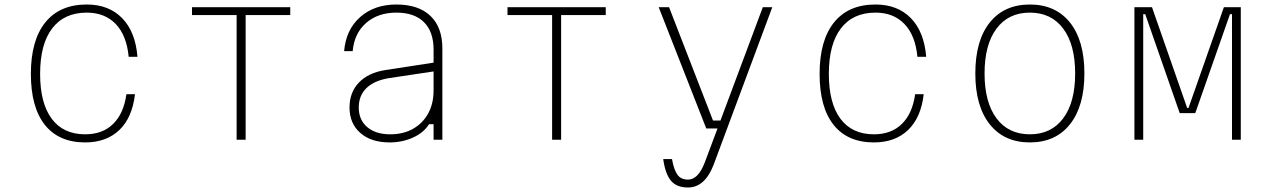

<svg xmlns="http://www.w3.org/2000/svg" viewBox="-20 -620 5640 852"><path d="M358 12Q241 12 179 -66Q117 -144 117 -292Q117 -441 181 -520.5Q245 -600 365 -600Q463 -600 522 -539.5Q581 -479 590 -368H551Q542 -463 493.5 -513.5Q445 -564 365 -564Q265 -564 211.5 -494Q158 -424 158 -292Q158 -162 209.5 -93Q261 -24 358 -24Q435 -24 482 -70Q529 -116 541 -202H579Q567 -98 509.5 -43Q452 12 358 12Z M1030 0V-553H832V-588H1268V-553H1070V0Z M1884 -69Q1860 -31 1812.5 -9.5Q1765 12 1709 12Q1627 12 1579 -30Q1531 -72 1531 -143Q1531 -210 1572.5 -253.5Q1614 -297 1689 -309L1904 -342V-400Q1904 -479 1861.5 -521.5Q1819 -564 1739 -564Q1657 -564 1604.5 -518Q1552 -472 1545 -393H1507Q1515 -488 1578 -544Q1641 -600 1739 -600Q1837 -600 1890 -549.5Q1943 -499 1943 -405V0H1904V-69ZM1572 -143Q1572 -88 1609.5 -56Q1647 -24 1712 -24Q1770 -24 1813 -48.5Q1856 -73 1880 -116.5Q1904 -160 1904 -219V-303L1704 -273Q1640 -262 1606 -229Q1572 -196 1572 -143Z M2430 0V-553H2232V-588H2668V-553H2470V0Z M2903 -588H2949L3144 -85H3177L3365 -588H3407L3146 113Q3107 212 3033 212Q2982 212 2957 181.5Q2932 151 2923 86H2962Q2970 132 2985.5 154.5Q3001 177 3033 177Q3078 177 3107 102L3164 -50H3114Z M3858 12Q3741 12 3679 -66Q3617 -144 3617 -292Q3617 -441 3681 -520.5Q3745 -600 3865 -600Q3963 -600 4022 -539.5Q4081 -479 4090 -368H4051Q4042 -463 3993.5 -513.5Q3945 -564 3865 -564Q3765 -564 3711.5 -494Q3658 -424 3658 -292Q3658 -162 3709.5 -93Q3761 -24 3858 -24Q3935 -24 3982 -70Q4029 -116 4041 -202H4079Q4067 -98 4009.5 -43Q3952 12 3858 12Z M4550 12Q4436 12 4372 -68.5Q4308 -149 4308 -294Q4308 -440 4372 -520Q4436 -600 4550 -600Q4664 -600 4728 -520Q4792 -440 4792 -294Q4792 -149 4728 -68.5Q4664 12 4550 12ZM4550 -24Q4645 -24 4698 -95Q4751 -166 4751 -294Q4751 -422 4698 -493Q4645 -564 4550 -564Q4455 -564 4402 -493Q4349 -422 4349 -294Q4349 -166 4402 -95Q4455 -24 4550 -24Z M5014 0V-588H5092L5248 -141H5254L5411 -588H5486V0H5447V-557H5438L5284 -118H5215L5062 -557H5053V0Z"/></svg>

Font: Martian Mono Thin
Style: Regular
Weight: 100
Monospace: yes
Designer: Roman Shamin
Foundry: Evil Martians
Version: Version 1.000; ttfautohint (v1.8.4.7-5d5b)